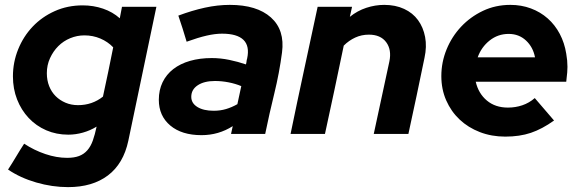

<svg xmlns="http://www.w3.org/2000/svg" viewBox="-20 -549 2378 787"><path d="M260 3Q211 3 169.5 -15Q128 -33 97.5 -65.5Q67 -98 50 -141.5Q33 -185 33 -236Q33 -294 54.5 -347Q76 -400 114 -440Q152 -480 204.5 -503.5Q257 -527 319 -527Q363 -527 402.5 -513.5Q442 -500 471 -474Q473 -485 475.5 -497.5Q478 -510 480 -521H621Q592 -383 563.5 -246.5Q535 -110 506 28Q486 122 422.5 170Q359 218 259 218Q194 218 128.5 199Q63 180 13 146Q30 120 46 93Q62 66 79 40Q120 67 166 82.5Q212 98 255 98Q284 98 304 90.5Q324 83 338 67Q352 51 360.5 27Q369 3 376 -30Q350 -14 320 -5.5Q290 3 260 3ZM172 -249Q172 -220 181.5 -196Q191 -172 208 -155Q225 -138 248.5 -128Q272 -118 300 -118Q358 -118 402 -153Q413 -204 423.5 -254Q434 -304 444 -355Q422 -378 391.5 -391Q361 -404 326 -404Q296 -404 268 -392.5Q240 -381 219 -360Q198 -339 185 -310.5Q172 -282 172 -249Z M806 5Q725 5 678 -34.5Q631 -74 631 -140Q631 -180 646.5 -212Q662 -244 690.5 -266Q719 -288 759 -299.5Q799 -311 848 -311Q884 -311 920 -303.5Q956 -296 988 -285Q990 -291 990.5 -297Q991 -303 993 -309Q1004 -360 978 -385.5Q952 -411 890 -411Q862 -411 827 -403Q792 -395 745 -378Q737 -405 728.5 -432Q720 -459 711 -485Q767 -506 819.5 -517.5Q872 -529 922 -529Q1033 -529 1090.5 -477.5Q1148 -426 1136 -334Q1125 -250 1104.5 -166.5Q1084 -83 1067 0H927Q929 -8 930.5 -16Q932 -24 934 -32Q876 5 806 5ZM764 -152Q764 -126 789 -110.5Q814 -95 856 -95Q883 -95 906.5 -102Q930 -109 953 -122L969 -196Q945 -206 917 -211.5Q889 -217 861 -217Q817 -217 790.5 -199.5Q764 -182 764 -152Z M1171 0Q1198 -131 1226 -260.5Q1254 -390 1282 -521H1423Q1421 -510 1418.5 -500.5Q1416 -491 1414 -480Q1445 -505 1481.5 -517Q1518 -529 1555 -529Q1601 -529 1636.5 -512.5Q1672 -496 1693.5 -466.5Q1715 -437 1722.5 -397.5Q1730 -358 1720 -312Q1704 -234 1687.5 -156Q1671 -78 1654 0H1512Q1528 -75 1544 -148.5Q1560 -222 1576 -297Q1586 -345 1563 -376Q1540 -407 1492 -407Q1462 -407 1436 -395Q1410 -383 1389 -362Q1370 -271 1351 -181Q1332 -91 1312 0Z M2251 -55Q2202 -20 2156 -4.5Q2110 11 2051 11Q1995 11 1947 -7.5Q1899 -26 1864 -59Q1829 -92 1809 -137.5Q1789 -183 1789 -237Q1789 -294 1810.5 -346.5Q1832 -399 1870 -439.5Q1908 -480 1959.5 -504.5Q2011 -529 2072 -529Q2117 -529 2156 -514.5Q2195 -500 2225 -473.5Q2255 -447 2274.5 -410Q2294 -373 2301 -329Q2306 -301 2306 -275Q2306 -264 2305 -252Q2304 -240 2301 -214H1930Q1941 -166 1975.5 -137Q2010 -108 2062 -108Q2093 -108 2121 -117.5Q2149 -127 2172 -147Q2192 -124 2211.5 -101Q2231 -78 2251 -55ZM2065 -410Q2021 -410 1987 -383Q1953 -356 1938 -314H2173Q2165 -356 2136 -383Q2107 -410 2065 -410Z"/></svg>

Font: Rosa Sans
Style: Bold Italic
Weight: 700
Italic angle: -12°
Designer: Pentagram / MCKL
Foundry: Pentagram / MCKL
Version: Version 1.005;September 16, 2019;FontCreator 11.5.0.2425 64-